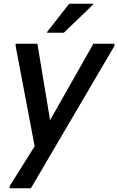

<svg xmlns="http://www.w3.org/2000/svg" viewBox="-20 -780 635 1032"><path d="M32 232V220L201 -49L482 -545H595V-533L146 232ZM172 37 64 -533V-545H181L252 -117ZM233 -604V-608L352 -760H481V-756L323 -604Z"/></svg>

Font: Kufam Medium
Style: Italic
Weight: 500
Italic angle: -11°
Designer: Artur Schmal
Foundry: Original Type
Version: Version 1.301; ttfautohint (v1.8.3)